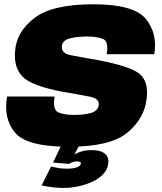

<svg xmlns="http://www.w3.org/2000/svg" viewBox="-20 -702 777 923"><path d="M284 201.5Q319.5 201.5 355.5 194Q391.5 186.5 422.5 172.2Q453.5 158 474.2 137Q495 116 499.5 89.5Q506 55 484.8 37.2Q463.5 19.5 421.5 19.5Q389.5 19.5 363.5 28.8Q337.5 38 322.5 51.5L312.5 86Q317.5 81.5 328 77.8Q338.5 74 348.5 74Q360.5 74 365.2 76.5Q370 79 368.5 86Q367 95.5 350.2 102.2Q333.5 109 301.5 109Q279 109 259 105.5Q239 102 225.5 98.5L180 189.5Q206 195 233.2 198.2Q260.5 201.5 284 201.5ZM312.5 86 360 -1H273.5L235 79.5ZM311.5 3.5Q510.5 3.5 592.5 -64.5Q674.5 -132.5 685 -228Q695 -308.5 652.5 -345.5Q610 -382.5 451.5 -413Q363.5 -428 317.8 -437.2Q272 -446.5 278 -483.5Q282.5 -509.5 318 -518Q353.5 -526.5 400 -526.5Q441.5 -526.5 472.8 -515.8Q504 -505 493 -441.5H721.5Q738.5 -539 681.8 -610.2Q625 -681.5 428 -681.5Q230.5 -681.5 144.2 -614.5Q58 -547.5 52.5 -455.5Q45.5 -379.5 87.5 -334.5Q129.5 -289.5 282.5 -260.5Q364.5 -247 412.2 -237.2Q460 -227.5 454.5 -195.5Q449.5 -167.5 415.5 -158.5Q381.5 -149.5 337 -149.5Q292 -149.5 261.8 -161.2Q231.5 -173 242.5 -238H14Q-4.5 -134 51.5 -65.2Q107.5 3.5 311.5 3.5Z"/></svg>

Font: Anybody Thin Black
Style: Italic
Weight: 900
Italic angle: -10°
Version: Version 1.113;gftools[0.9.25]